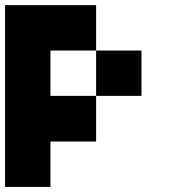

<svg xmlns="http://www.w3.org/2000/svg" viewBox="-20 -740 761 760"><path d="M179.7 -179.7Q179.7 -120.1 179.7 0Q120.1 0 0 0Q0 -240.2 0 -719.7Q59.6 -719.7 179.7 -719.7Q240.2 -719.7 360.4 -719.7Q360.4 -660.2 360.4 -540Q299.8 -540 179.7 -540Q179.7 -480.5 179.7 -360.4Q240.2 -360.4 360.4 -360.4Q360.4 -299.8 360.4 -179.7Q299.8 -179.7 179.7 -179.7ZM360.4 -540Q419.9 -540 540 -540Q540 -480.5 540 -360.4Q480.5 -360.4 360.4 -360.4Q360.4 -419.9 360.4 -540Z"/></svg>

Font: Pixelfont
Style: 5 px
Weight: 400
Designer: Eugene Lysy
Version: Version 1.0.2 (beta)